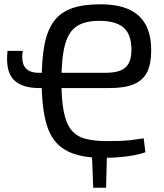

<svg xmlns="http://www.w3.org/2000/svg" viewBox="-20 -723 764 894"><path d="M478 -7 474 151H414L408 -7ZM163 -313Q80 -313 42.5 -353Q5 -393 15 -486H86Q78 -435 96.5 -409.5Q115 -384 161 -384H471Q515 -384 541.5 -395Q568 -406 580 -429.5Q592 -453 592 -491Q592 -563 555.5 -594.5Q519 -626 442 -626Q377 -626 338.5 -601.5Q300 -577 283 -516Q266 -455 266 -346Q266 -256 277.5 -200.5Q289 -145 313.5 -116Q338 -87 379 -76.5Q420 -66 478 -66Q515 -66 541 -67Q567 -68 592 -71Q617 -74 649 -79L657 -14Q636 -6 603.5 0Q571 6 534 9Q497 12 460 12Q347 12 284.5 -24.5Q222 -61 198 -140Q174 -219 174 -346Q174 -448 187.5 -516.5Q201 -585 232.5 -626Q264 -667 316.5 -685Q369 -703 447 -703Q526 -703 578.5 -680Q631 -657 657.5 -609.5Q684 -562 684 -487Q684 -426 665 -387.5Q646 -349 603.5 -331Q561 -313 491 -313Z"/></svg>

Font: Exo 2
Style: Regular
Weight: 400
Designer: Natanael Gama
Foundry: Natanael Gama
Version: Version 2.010